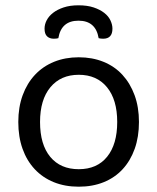

<svg xmlns="http://www.w3.org/2000/svg" viewBox="-20 -691 593 724"><path d="M504 -231Q504 -175 488 -130Q472 -85 442.5 -53Q413 -21 371 -4Q329 13 277 13Q225 13 183 -4Q141 -21 111 -53Q81 -85 65 -130Q49 -175 49 -231Q49 -287 65.5 -332Q82 -377 112 -409Q142 -441 184 -458Q226 -475 277 -475Q328 -475 370 -458Q412 -441 441.5 -409Q471 -377 487.5 -332Q504 -287 504 -231ZM277 -409Q209 -409 170 -362Q131 -315 131 -231Q131 -146 169.5 -99.5Q208 -53 277 -53Q346 -53 384 -100Q422 -147 422 -231Q422 -315 383.5 -362Q345 -409 277 -409ZM276 -613Q211 -613 200 -547Q196 -546 192 -545.5Q188 -545 183 -545Q167 -545 157.5 -554Q148 -563 148 -583Q148 -599 156 -614.5Q164 -630 180 -642.5Q196 -655 220 -663Q244 -671 276 -671Q309 -671 333 -663Q357 -655 373 -642.5Q389 -630 396.5 -614Q404 -598 404 -583Q404 -545 369 -545Q360 -545 352 -547Q341 -613 276 -613Z"/></svg>

Font: Baloo Thambi 2
Style: Regular
Weight: 400
Designer: Aadarsh Rajan and Ek Type
Foundry: Ek Type
Version: Version 1.640;hotconv 1.0.111;makeotfexe 2.5.65597; ttfautoh